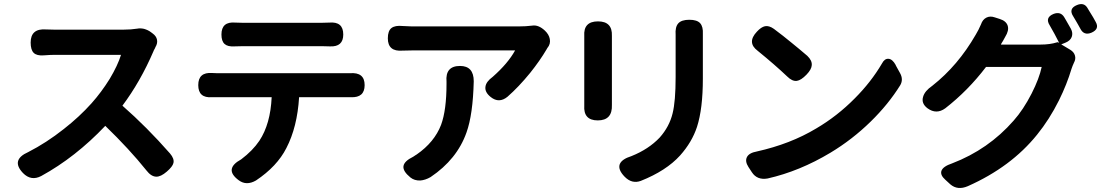

<svg xmlns="http://www.w3.org/2000/svg" viewBox="-20 -864 5460 952"><path d="M94 -6Q32 -71 120 -110Q210 -156 296 -224Q374 -285 434 -352Q483 -407 524 -473Q564 -540 580 -592H248Q231 -592 196.5 -589.5Q162 -587 147 -602Q132 -617 132 -653Q132 -724 209 -718Q224 -717 248 -717H420H593Q629 -717 661 -722Q675 -725 694 -721Q715 -715 729 -704L737 -698Q755 -685 758.5 -667Q762 -649 751 -631Q749 -625 743 -615Q742 -611 741 -610Q676 -459 587 -340Q708 -234 823 -103Q845 -77 840 -56Q836 -38 807 -13Q777 13 754 12Q729 11 706 -19Q621 -125 502 -240Q354 -84 184 9Q134 35 94 -6Z M1164 30Q1088 -26 1176 -74Q1233 -117 1266 -166Q1321 -249 1327 -382H1057Q1044 -382 1031 -382Q963 -377 963 -442Q963 -507 1032 -502Q1040 -501 1057 -501H1378H1699Q1707 -501 1715 -501Q1788 -507 1788 -442Q1788 -379 1720 -382Q1710 -382 1699 -382H1463Q1454 -234 1400 -130Q1354 -39 1249 31Q1202 58 1164 30ZM1616 -634Q1603 -635 1576 -635H1183Q1156 -635 1142 -634Q1109 -632 1093.5 -646Q1078 -660 1078 -693Q1078 -758 1147 -752Q1159 -751 1182 -751H1379H1576Q1600 -751 1613 -752Q1682 -758 1682 -693Q1682 -631 1616 -634Z M2015 16Q1977 -15 1980.5 -40Q1984 -65 2029 -87Q2033 -89 2041 -95Q2044 -97 2046 -98Q2134 -159 2167 -245Q2194 -318 2194 -449Q2194 -454 2194 -459Q2187 -537 2261 -537Q2329 -537 2329 -461Q2325 -296 2293 -207Q2246 -74 2115 14Q2089 29 2064 31Q2035 32 2015 16ZM2413 -383Q2383 -407 2387 -434Q2390 -459 2423 -483Q2499 -550 2534 -614H2023Q1992 -614 1976 -613Q1903 -607 1903 -674Q1903 -711 1921 -725Q1939 -739 1977 -735Q2007 -733 2023 -733H2287H2551Q2588 -733 2619 -737Q2650 -742 2682 -712Q2702 -693 2706 -671Q2711 -646 2694 -626Q2693 -624 2691 -621L2690 -619Q2657 -563 2609 -503Q2552 -433 2496 -384Q2454 -350 2413 -383Z M3077 12Q3043 -23 3053 -50Q3063 -75 3111 -90Q3196 -124 3251 -182Q3299 -236 3315 -302Q3330 -362 3330 -482V-668Q3330 -680 3330 -691Q3327 -730 3343 -748Q3359 -766 3398 -766Q3436 -766 3451.5 -749Q3467 -732 3465 -695Q3465 -682 3465 -668V-571V-474Q3465 -325 3436 -235Q3411 -159 3352 -93Q3283 -17 3157 33Q3113 49 3077 12ZM2944 -267Q2872 -267 2877 -341Q2877 -347 2877 -353V-683Q2877 -684 2877 -685Q2872 -758 2945 -758Q3017 -758 3014 -686Q3014 -685 3014 -683V-517V-352Q3014 -348 3014 -344Q3017 -267 2944 -267Z M3708 -10 3691 -36Q3673 -64 3683.5 -85Q3694 -106 3733 -113Q3899 -150 4027 -227Q4131 -288 4218 -376Q4299 -457 4353 -549Q4366 -574 4385.5 -572.5Q4405 -571 4421 -542L4422 -539L4443 -501Q4460 -470 4444 -442Q4385 -347 4297 -261Q4206 -172 4098 -107Q3945 -15 3786 21Q3734 30 3708 -10ZM3883 -485Q3823 -542 3737 -612Q3682 -653 3733 -707Q3754 -730 3773 -734Q3793 -738 3817 -721Q3864 -686 3905 -652Q3941 -623 3983 -587Q4007 -564 4005 -541Q4004 -520 3979 -494Q3952 -466 3931 -463Q3908 -460 3883 -485Z M4692 50 4667 27Q4641 4 4648 -17Q4656 -39 4701 -54Q4881 -123 5006 -266Q5054 -320 5095 -400Q5133 -475 5145 -532H5007H4869Q4780 -415 4667 -327Q4623 -295 4579 -327Q4547 -351 4557 -384Q4565 -413 4603 -439Q4730 -539 4818 -692Q4832 -715 4844 -743Q4852 -767 4870.5 -776.5Q4889 -786 4912 -778L4937 -770Q4969 -760 4976.5 -736.5Q4984 -713 4964 -681Q4960 -674 4953 -661Q4947 -652 4945 -648L4943 -643H5140Q5186 -643 5221 -654Q5224 -656 5229 -653L5232 -651Q5209 -697 5185 -738Q5160 -777 5204 -795Q5238 -808 5256 -780Q5259 -774 5266 -763Q5282 -735 5290 -721Q5301 -700 5294 -681Q5287 -662 5262 -652L5242 -644L5287 -617Q5305 -606 5310 -588.5Q5315 -571 5305 -553Q5298 -538 5293 -523Q5270 -446 5231 -367Q5183 -271 5122 -196Q4993 -36 4779 59Q4728 81 4692 50ZM5336 -723Q5333 -729 5326 -741Q5320 -750 5318 -755Q5311 -768 5302 -782Q5276 -821 5320 -839Q5354 -853 5371 -826Q5374 -821 5380 -811Q5404 -773 5413 -755Q5433 -720 5392 -702Q5354 -686 5336 -723Z"/></svg>

Font: GenSenRounded JP B
Style: Regular
Weight: 700
Version: Version 1.501;PS 1;hotconv 16.6.51;makeotf.lib2.5.65220